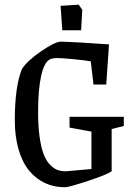

<svg xmlns="http://www.w3.org/2000/svg" viewBox="-20 -788 574 817"><path d="M245.1 -659.2 237.8 -763.2 314.9 -768.1 330.1 -746.1 325.2 -659.2ZM255.9 8.8Q210.4 8.8 172.1 -8.8Q133.8 -26.4 104.7 -61Q75.7 -95.7 59.3 -150.9Q43 -206.1 43 -276.9Q43 -418.9 73.2 -494.1Q96.2 -529.8 155.5 -570.3Q214.8 -610.8 238.8 -610.8Q254.4 -610.8 327.6 -606.7Q400.9 -602.5 443.8 -599.1L432.1 -428.2H377.9L366.2 -526.9Q339.8 -531.7 291 -536.4Q242.2 -541 224.1 -541Q203.6 -541 191.9 -535.2Q167.5 -522.5 154.8 -463.6Q142.1 -404.8 142.1 -312Q142.1 -252.9 148.2 -208Q154.3 -163.1 164.6 -135Q174.8 -106.9 190.4 -89.6Q206.1 -72.3 222.7 -65.7Q239.3 -59.1 259.8 -59.1L369.1 -68.8V-228L275.9 -245.1V-291H506.8V-252L455.1 -238.8V-59.1Q434.1 -44.4 353.3 -17.8Q272.5 8.8 255.9 8.8Z"/></svg>

Font: Grenze
Style: Regular
Weight: 400
Designer: Renata Polastri
Foundry: Omnibus-Type
Version: Version 1.002;PS 001.002;hotconv 1.0.88;makeotf.lib2.5.64775